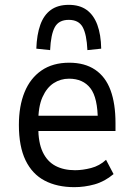

<svg xmlns="http://www.w3.org/2000/svg" viewBox="-20 -764 555 793"><path d="M287 9Q216 9 164.5 -18Q113 -45 85.5 -102Q58 -159 58 -248Q58 -326 81.5 -383.5Q105 -441 151.5 -473Q198 -505 266 -505Q330 -505 373 -476Q416 -447 436.5 -391.5Q457 -336 457 -256V-223H121V-286H401L384 -264Q384 -360 353.5 -399.5Q323 -439 265 -439Q230 -439 201.5 -420.5Q173 -402 155.5 -363Q138 -324 138 -260V-239Q138 -175 156.5 -136Q175 -97 209 -79Q243 -61 290 -61Q321 -61 356 -70Q391 -79 418 -104L449 -45Q412 -14 370.5 -2.5Q329 9 287 9ZM187 -557 130 -563Q132 -621 146.5 -661.5Q161 -702 190 -723Q219 -744 264 -744Q309 -744 338 -723Q367 -702 382 -661.5Q397 -621 398 -563L341 -557Q338 -622 321.5 -652Q305 -682 264 -682Q223 -682 206.5 -652Q190 -622 187 -557Z"/></svg>

Font: Nunito Sans 7pt Condensed
Style: Regular
Weight: 400
Width: 3
Designer: Vernon Adams
Foundry: Vernon Adams
Version: Version 3.101;gftools[0.9.27]